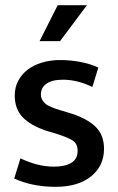

<svg xmlns="http://www.w3.org/2000/svg" viewBox="-20 -712 456 742"><path d="M337 -376Q305 -391 277.5 -397.5Q250 -404 223 -404Q181 -404 159.5 -388.5Q138 -373 138 -347Q138 -327 154 -312.5Q170 -298 220 -284L250 -275Q315 -255 348.5 -223Q382 -191 382 -137Q382 -71 332 -30.5Q282 10 195 10Q148 10 107.5 1.5Q67 -7 35 -22L59 -100Q88 -86 121 -77Q154 -68 189 -68Q232 -68 256 -83Q280 -98 280 -129Q280 -158 258.5 -170.5Q237 -183 192 -197L161 -206Q98 -227 67.5 -259Q37 -291 37 -343Q37 -374 50 -399Q63 -424 86 -442Q109 -460 141.5 -470Q174 -480 213 -480Q250 -480 288.5 -473Q327 -466 360 -451ZM212 -553H133L203 -692H316Z"/></svg>

Font: Mukta Mahee Medium
Style: Regular
Weight: 500
Designer: Shuchita Grover, Noopur Datye, Girish Dalvi, Yashodeep Gholap
Foundry: Ek Type
Version: Version 2.538;PS 1.000;hotconv 16.6.51;makeotf.lib2.5.65220;